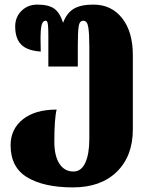

<svg xmlns="http://www.w3.org/2000/svg" viewBox="-20 -571 692 834"><path d="M26 60Q26 -10 79 -52.5Q132 -95 226 -95Q216 -55 216 45Q216 106 238 140Q260 174 299 174Q333 174 350.5 136Q368 98 368 32V-368Q368 -424 363.5 -452.5Q359 -481 342 -481Q325 -481 321.5 -455Q318 -429 318 -372V-282H190V-374V-418Q190 -449 188 -465Q186 -481 179 -481Q165 -481 160.5 -461Q156 -441 156 -407L157 -347Q98 -351 72 -377.5Q46 -404 46 -456Q46 -497 73.5 -524Q101 -551 142 -551Q191 -551 215.5 -533.5Q240 -516 254 -472Q269 -513 299 -532Q329 -551 386 -551Q464 -551 510.5 -492Q557 -433 557 -332V-9Q557 107 487.5 175Q418 243 297 243Q171 243 98.5 199.5Q26 156 26 60Z"/></svg>

Font: Noto Serif Georgian Black
Style: Regular
Weight: 900
Designer: Monotype Design team
Foundry: Monotype Imaging Inc.
Version: Version 1.000